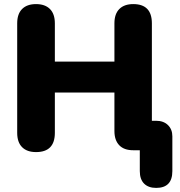

<svg xmlns="http://www.w3.org/2000/svg" viewBox="-20 -734 878 938"><path d="M743 184Q705 184 684 163Q663 142 663 102V0H631Q586 0 562.5 -24.5Q539 -49 539 -94V-282H248V-85Q248 9 156 9Q112 9 88 -15Q64 -39 64 -85V-620Q64 -666 88 -690Q112 -714 156 -714Q200 -714 224 -690Q248 -666 248 -620V-433H539V-620Q539 -666 563 -690Q587 -714 631 -714Q722 -714 722 -620V-144H742Q779 -144 800.5 -123Q822 -102 822 -68V102Q822 184 743 184Z"/></svg>

Font: Chiron GoRound TC H
Style: Regular
Weight: 900
Designer: Ryoko NISHIZUKA 西塚涼子 (kana, bopomofo & ideographs); Paul D. Hunt (Latin, Greek & Cyrillic); Sandoll Communications 산돌커뮤니
Foundry: Adobe
Version: Version 1.000;hotconv 1.1.1;makeotfexe 2.6.0